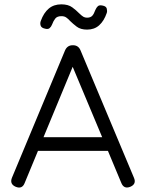

<svg xmlns="http://www.w3.org/2000/svg" viewBox="-20 -864 672 885"><path d="M52.5 -3Q23.5 -15.5 35 -44.5L279.5 -631Q290 -655.5 315 -655.5H317.5Q342 -655 351.5 -631L597.5 -44.5Q610 -15.5 580.5 -3Q551.5 8.5 539.5 -20L477.5 -168.5H155L93.5 -20Q82 9 52.5 -3ZM180.5 -231.5H451L315 -556ZM381.5 -727.5Q351.5 -727.5 333.5 -741.2Q315.5 -755 304.5 -766Q293 -778.5 284.5 -784Q276 -789.5 263 -789.5Q243.5 -789.5 234.8 -778.5Q226 -767.5 220 -751Q216 -740.5 208.5 -734.2Q201 -728 187 -732Q170.5 -735.5 167.2 -746.5Q164 -757.5 168 -767.5Q181.5 -805 204.8 -824.5Q228 -844 262.5 -844Q294.5 -844 313.2 -830Q332 -816 343.5 -804Q357 -791 364.2 -786.8Q371.5 -782.5 381 -782.5Q397 -782.5 405 -791Q413 -799.5 419.5 -818Q424.5 -829.5 431.2 -835.5Q438 -841.5 452 -838.5Q469.5 -835.5 472.2 -824Q475 -812.5 472 -804Q459.5 -767.5 437.2 -747.5Q415 -727.5 381.5 -727.5Z"/></svg>

Font: Jura Light Medium
Style: Regular
Weight: 500
Version: Version 5.106